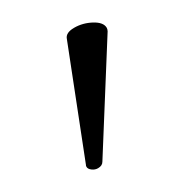

<svg xmlns="http://www.w3.org/2000/svg" viewBox="-81 -856 363 388"><g transform="rotate(-30 100.0 -662.0)"><path d="M142 -797Q162 -797 180.5 -787Q199 -777 199 -764Q199 -761 197 -757L56 -534Q52 -527 42 -527Q35 -527 29 -531.5Q23 -536 23 -541Q23 -544 24 -545L118 -785Q122 -797 142 -797Z"/></g></svg>

Font: Iansui 0.93
Style: Regular
Weight: 400
Designer: But Ko / Fontworks Inc.
Foundry: zi-hi.com / Fontworks Inc.
Version: Version 0.931